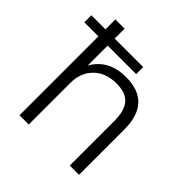

<svg xmlns="http://www.w3.org/2000/svg" viewBox="-203 -868 1018 1018"><g transform="rotate(45 306.0 -359.5)"><path d="M91.8 0V-591.8H-13.7V-644.5H91.8V-718.8H161.1V-644.5H375V-591.8H161.1V-442.4Q217.8 -543 348.6 -543Q538.1 -543 538.1 -339.8V0H468.8V-334Q468.8 -412.1 437 -447.8Q405.3 -483.4 336.9 -483.4Q256.8 -483.4 209 -436.5Q161.1 -389.6 161.1 -311.5V0Z"/></g></svg>

Font: Min Sans Light
Style: Regular
Weight: 300
Designer: Jinseong-Kim, NotoSansCJK, Nunito
Foundry: Jinseong-Kim
Version: Version 1.400;Glyphs 3.1.2 (3151)